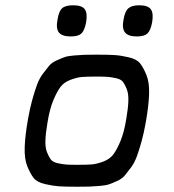

<svg xmlns="http://www.w3.org/2000/svg" viewBox="-20 -707 658 727"><path d="M248 -569Q215 -569 203 -584Q191 -599 198 -634Q203 -665 215.5 -676Q228 -687 257 -687Q290 -687 301 -672Q312 -657 306 -622Q300 -591 288 -580Q276 -569 248 -569ZM498 -569Q465 -569 453 -584.5Q441 -600 448 -634Q453 -664 466 -675.5Q479 -687 507 -687Q540 -687 551 -672Q562 -657 556 -622Q550 -591 538 -580Q526 -569 498 -569ZM271 0Q226 0 203.5 -1.5Q181 -3 150.5 -10Q120 -17 107.5 -33Q95 -49 83.5 -77Q72 -105 73.5 -149.5Q75 -194 86 -256Q93 -296 102 -328.5Q111 -361 120 -385.5Q129 -410 142.5 -428Q156 -446 166 -458Q176 -470 195 -478.5Q214 -487 225.5 -491Q237 -495 261 -497Q285 -499 299 -499.5Q313 -500 342 -500Q345 -500 347 -500Q392 -500 414.5 -498.5Q437 -497 467.5 -490Q498 -483 510.5 -467Q523 -451 534.5 -423Q546 -395 544.5 -350.5Q543 -306 532 -244Q525 -204 516 -171.5Q507 -139 498 -114.5Q489 -90 475.5 -72Q462 -54 452 -42Q442 -30 423 -21.5Q404 -13 392.5 -9Q381 -5 357 -3Q333 -1 319 -0.5Q305 0 276 0Q273 0 271 0ZM275 -83Q310 -83 328 -84.5Q346 -86 370.5 -95Q395 -104 408.5 -121.5Q422 -139 436 -172.5Q450 -206 458 -256Q465 -296 466 -324Q467 -352 460 -369.5Q453 -387 445.5 -397Q438 -407 419 -411Q400 -415 387.5 -416Q375 -417 348 -417Q345 -417 343 -417Q308 -417 290 -415.5Q272 -414 247.5 -405Q223 -396 209.5 -378.5Q196 -361 182 -327.5Q168 -294 160 -244Q153 -204 152 -176Q151 -148 158 -130.5Q165 -113 172.5 -103Q180 -93 199 -89Q218 -85 230.5 -84Q243 -83 270 -83Q273 -83 275 -83Z"/></svg>

Font: Hermit LightItalic
Style: Regular
Weight: 300
Italic angle: -10°
Designer: Pablo Caro
Version: Version 2.000;PS 002.000;hotconv 1.0.88;makeotf.lib2.5.64775